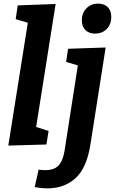

<svg xmlns="http://www.w3.org/2000/svg" viewBox="-20 -801 636 1063"><path d="M78 -771 288 -779 180 -98 249 -76 237 -1 26 5 134 -675 67 -695ZM357 -531 565 -538 480 3Q459 131 397 186.5Q335 242 241 242Q214 242 172 235L194 138Q201 139 210 140Q219 141 231 141Q280 141 304 115.5Q328 90 337 36L411 -439L346 -458ZM433 -689Q433 -729 458.5 -755Q484 -781 523 -781Q557 -781 576.5 -761.5Q596 -742 596 -707Q596 -666 571 -640.5Q546 -615 506 -615Q472 -615 452.5 -635Q433 -655 433 -689Z"/></svg>

Font: Bitter Pro
Style: Bold Italic
Weight: 700
Italic angle: -9°
Designer: Sol Matas, and Bitter project Authors
Foundry: Sol Matas
Version: Version 1.010